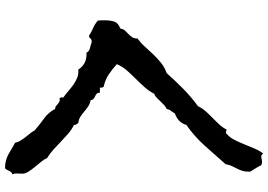

<svg xmlns="http://www.w3.org/2000/svg" viewBox="-170 -735 1053 753"><g transform="rotate(-90 356.5 -358.5)"><path d="M653.3 -471.7Q653.3 -451.2 647.9 -436Q642.6 -420.9 621.1 -413.1Q619.1 -401.4 612.8 -394.5Q606.4 -387.7 599.6 -381.3Q592.8 -375 587.4 -367.2Q582 -359.4 582 -345.7Q563.5 -332 548.8 -315.4Q534.2 -298.8 518.6 -282.7Q502.9 -266.6 485.8 -252.9Q468.8 -239.3 446.3 -231.4Q416 -197.3 384.3 -166Q352.5 -134.8 316.4 -108.4Q308.6 -91.8 296.4 -78.1Q284.2 -64.5 271 -51.8Q257.8 -39.1 245.6 -25.9Q233.4 -12.7 224.6 3.9L218.8 2Q215.8 1 212.9 1Q209 1 208 3.9Q193.4 16.6 184.1 35.2Q174.8 53.7 167 73.2Q159.2 92.8 150.9 112.3Q142.6 131.8 130.9 147.5Q126 139.6 119.1 139.6Q114.3 139.6 108.9 141.1Q103.5 142.6 97.7 142.6Q90.8 142.6 85 139.6Q80.1 128.9 73.7 118.7Q67.4 108.4 60.5 97.7L59.6 91.8Q59.6 77.1 63 65.9Q66.4 54.7 71.8 44.4Q77.1 34.2 82 23.9Q86.9 13.7 88.9 0Q125 -41 161.1 -81.5Q197.3 -122.1 243.2 -154.3Q252 -186.5 288.1 -199.2Q293 -208 298.3 -214.4Q303.7 -220.7 305.7 -231.4Q314.5 -235.4 321.3 -241.7Q328.1 -248 335 -255.4Q341.8 -262.7 348.6 -269.5Q355.5 -276.4 365.2 -280.3Q376 -300.8 391.6 -318.4Q407.2 -335.9 423.8 -352.5Q440.4 -369.1 456.1 -386.7Q471.7 -404.3 481.4 -426.8Q460.9 -445.3 440.4 -459Q419.9 -472.7 392.6 -478.5Q387.7 -486.3 389.6 -493.2H369.1V-496.1Q369.1 -502.9 364.7 -506.3Q360.4 -509.8 355 -512.2Q349.6 -514.6 345.2 -518.1Q340.8 -521.5 340.8 -529.3Q326.2 -532.2 315.9 -539.1Q305.7 -545.9 295.9 -554.2Q286.1 -562.5 275.9 -569.3Q265.6 -576.2 250 -578.1Q248 -583 245.1 -585.9Q242.2 -588.9 243.2 -594.7Q223.6 -604.5 208 -618.2Q192.4 -631.8 177.2 -646.5Q162.1 -661.1 146.5 -675.3Q130.9 -689.5 113.3 -700.2Q108.4 -711.9 98.1 -724.1Q87.9 -736.3 77.6 -749Q67.4 -761.7 59.6 -773.9Q51.8 -786.1 51.8 -797.9Q51.8 -803.7 52.2 -809.6Q52.7 -815.4 52.7 -820.3Q52.7 -828.1 49.8 -836.9Q55.7 -837.9 58.6 -842.3Q61.5 -846.7 64 -851.6Q66.4 -856.4 68.8 -860.8Q71.3 -865.2 75.2 -865.2Q90.8 -865.2 103 -861.8Q115.2 -858.4 126.5 -852.5Q137.7 -846.7 148.4 -839.8Q159.2 -833 172.9 -826.2Q175.8 -813.5 181.6 -804.2Q187.5 -794.9 194.3 -786.1Q201.2 -777.3 208.5 -768.6Q215.8 -759.8 221.7 -749Q244.1 -729.5 268.1 -712.4Q292 -695.3 305.7 -668.9Q313.5 -668.9 317.4 -665L325.2 -658.2Q329.1 -655.3 334 -652.3Q338.9 -649.4 347.7 -651.4Q352.5 -645.5 350.6 -636.7Q363.3 -627.9 375.5 -617.2Q387.7 -606.4 400.9 -597.2Q414.1 -587.9 428.7 -582Q443.4 -576.2 460 -578.1Q482.4 -543 526.4 -545.9Q531.2 -536.1 541 -533.2Q550.8 -530.3 558.6 -528.3Q561.5 -527.3 564 -526.4Q566.4 -525.4 568.4 -525.4Q579.1 -525.4 582 -530.3Q585 -535.2 592.8 -536.1Q607.4 -526.4 623.5 -519.5Q639.6 -512.7 652.3 -501Q653.3 -493.2 653.3 -486.3Z"/></g></svg>

Font: RockSalt
Style: Regular
Weight: 400
Designer: Squid
Foundry: Font Diner, Inc DBA Sideshow
Version: Version 1.000